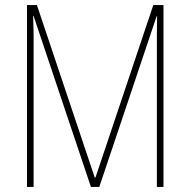

<svg xmlns="http://www.w3.org/2000/svg" viewBox="-20 -734 748 754"><path d="M337 0H370L595 -670H597C596 -618 596 -595 596 -583V0H622V-714H582L355 -37H352L125 -714H86V0H112V-584C112 -599 112 -619 110 -671H112Z"/></svg>

Font: Noto Sans Lao UI Cond Thin
Style: Regular
Weight: 100
Width: 3
Designer: Monotype Design Team
Foundry: Monotype Imaging Inc.
Version: Version 2.000